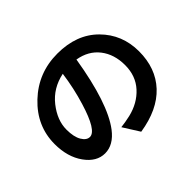

<svg xmlns="http://www.w3.org/2000/svg" viewBox="-161 -1008 1322 1322"><g transform="rotate(-45 500.0 -347.5)"><path d="M546 47 471 -72Q511 -76 564 -88Q665 -112 728.5 -181.5Q792 -251 792 -356Q792 -461 737 -532Q682 -603 582 -620Q522 -253 412 -108Q347 -23 265 -23Q183 -23 123.5 -106Q64 -189 64 -314Q64 -489 197.5 -615.5Q331 -742 518 -742Q705 -742 816 -630.5Q927 -519 927 -355Q927 -191 829.5 -86.5Q732 18 546 47ZM192 -327Q192 -256 215.5 -216.5Q239 -177 271 -177Q333 -177 393 -375Q429 -492 446 -617Q330 -593 261 -505.5Q192 -418 192 -327Z"/></g></svg>

Font: Swei Fan Sans CJK TC
Style: Bold
Weight: 700
Version: Version 2.130